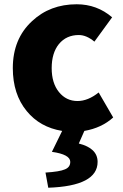

<svg xmlns="http://www.w3.org/2000/svg" viewBox="-20 -603 577 899"><path d="M349 69Q437 91 437 155Q437 268 206 276L193 205Q259 201 284 190Q309 180 309 155Q309 120 223 108L271 10Q167 -7 105 -83Q40 -162 40 -284Q40 -421 130 -504Q214 -583 339 -583Q434 -583 505 -522L422 -408Q385 -439 349 -439Q291 -439 256 -397Q222 -355 222 -284Q222 -214 256 -172Q290 -130 343 -130Q392 -130 442 -170L510 -53Q456 -4 375 10Z"/></svg>

Font: KaiGen Gothic KR Heavy
Style: Heavy
Weight: 900
Designer: Ryoko NISHIZUKA  (kana & ideographs); Paul D. Hunt (Latin, Greek & Cyrillic); Wenlong ZHANG  (bopomofo); Sandoll Communi
Foundry: Adobe Systems Incorporated
Version: Version 1.002 March 28, 2018